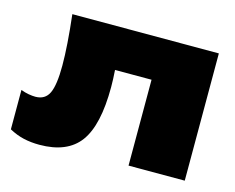

<svg xmlns="http://www.w3.org/2000/svg" viewBox="-86 -700 1026 838"><g transform="rotate(15 427.0 -281.0)"><path d="M144 -575H806V0H552V-388H387Q390 -346 390 -311Q390 -139 334 -63Q278 13 152 13Q114 13 81 5.5Q48 -2 15 -20V-198Q33 -191 50.5 -188Q68 -185 81 -185Q125 -185 142.5 -222Q160 -259 160 -346Q160 -391 156 -448Q152 -505 144 -575Z"/></g></svg>

Font: Bounded
Style: Regular
Weight: 900
Designer: Vlad Churkin
Version: Version 1.0